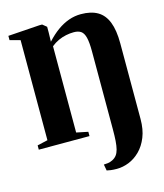

<svg xmlns="http://www.w3.org/2000/svg" viewBox="-141 -862 1035 1211"><g transform="rotate(-15 376.0 -256.0)"><path d="M405 237.5 397.5 197Q409 197 424.8 194.8Q440.5 192.5 455.5 185Q472.5 176.5 483.2 162.5Q494 148.5 499.8 126.2Q505.5 104 507.8 72.2Q510 40.5 510 -3V-512.5Q510 -571 502 -602.8Q494 -634.5 476.5 -646.5Q459 -658.5 430 -658.5Q404.5 -658.5 379 -653.2Q353.5 -648 328.8 -636.8Q304 -625.5 281 -607V-43.5L356.5 -28V0H25.5V-28L93.5 -43.5V-697L26 -715V-743L232.5 -757H250L277 -735V-697L275.5 -638Q311 -677 348 -703.5Q385 -730 423.5 -743.5Q462 -757 502.5 -757Q568.5 -757 611 -732.2Q653.5 -707.5 674.5 -654Q695.5 -600.5 695.5 -515V-21Q695.5 47.5 675.2 97.5Q655 147.5 622 180.2Q589 213 549.5 228.8Q510 244.5 470.5 244.5Q448 244.5 430.8 242.2Q413.5 240 405 237.5Z"/></g></svg>

Font: Merriweather 120pt Black
Style: Regular
Weight: 900
Designer: Eben Sorkin
Foundry: Eben Sorkin
Version: Version 2.100